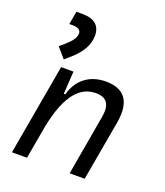

<svg xmlns="http://www.w3.org/2000/svg" viewBox="-149 -925 884 1026"><g transform="rotate(20 293.0 -412.0)"><path d="M40.5 0H126L160.2 -192.9C199.2 -384.8 269.5 -450.7 355 -450.7C417.5 -450.7 440.9 -414.6 428.7 -344.2L368.7 0H454.1L514.2 -340.3C536.1 -463.4 492.7 -527.3 384.3 -527.3C292.5 -527.3 226.1 -477.1 202.6 -388.7H193.8L202.1 -517.6H131.8ZM130.9 -561 166 -591.8C213.9 -634.3 244.6 -682.1 244.6 -736.8C244.6 -793.9 210 -823.7 140.6 -823.7H107.4L94.2 -749H113.3C144 -749 160.2 -738.8 160.2 -718.8C160.2 -692.4 138.2 -667.5 111.3 -644L81.5 -618.2Z"/></g></svg>

Font: Cascadia Mono SemiLight
Style: Italic
Weight: 350
Italic angle: -10°
Monospace: yes
Designer: Aaron Bell
Foundry: Saja Typeworks
Version: Version 2404.023